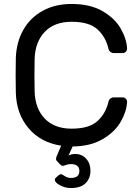

<svg xmlns="http://www.w3.org/2000/svg" viewBox="-20 -730 707 970"><path d="M342 -80Q430 -80 472 -118Q514 -156 528 -216Q530 -226 537.5 -232Q545 -238 554 -238H600Q609 -238 615.5 -231.5Q622 -225 622 -216Q620 -168 590.5 -116Q561 -64 499.5 -27.5Q438 9 347 10L326 56Q339 48 361 48Q394 48 415.5 72Q437 96 437 132Q437 171 412.5 195.5Q388 220 338 220Q309 220 283 206Q257 192 257 178Q257 173 261 169L275 156Q283 150 288 150Q293 150 307 159.5Q321 169 338 169Q381 169 381 134Q381 99 338 99Q325 99 313 103.5Q301 108 297 108Q291 108 284 101L267 83Q263 79 263 73Q263 65 269 53L289 6Q185 -10 124 -82.5Q63 -155 60 -261Q59 -291 59 -350Q59 -409 60 -439Q63 -517 97.5 -578.5Q132 -640 195 -675Q258 -710 342 -710Q435 -710 497.5 -674Q560 -638 590 -585.5Q620 -533 622 -484Q622 -475 615.5 -468.5Q609 -462 600 -462H554Q545 -462 537.5 -468Q530 -474 528 -484Q514 -544 472 -582Q430 -620 342 -620Q255 -620 206.5 -569.5Q158 -519 155 -434Q154 -404 154 -350Q154 -296 155 -266Q158 -181 206.5 -130.5Q255 -80 342 -80Z"/></svg>

Font: Rubik
Style: Regular
Weight: 400
Designer: Hubert & Fischer
Foundry: Hubert & Fischer
Version: Version 1.100